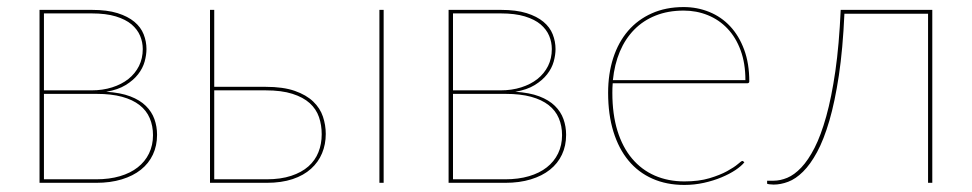

<svg xmlns="http://www.w3.org/2000/svg" viewBox="-20 -518 2754 544"><path d="M252.5 -10Q290 -10 319.8 -18.8Q349.5 -27.5 370.2 -43.8Q391 -60 402.2 -83.2Q413.5 -106.5 413.5 -135Q413.5 -161.5 404.2 -183.2Q395 -205 375.5 -220.2Q356 -235.5 325.8 -243.8Q295.5 -252 254 -252H104.5V-10ZM104.5 -480V-262H239.5Q271 -262 297.8 -270.5Q324.5 -279 343.8 -294.2Q363 -309.5 373.8 -331Q384.5 -352.5 384.5 -379Q384.5 -398.5 377 -416.5Q369.5 -434.5 352.8 -448.8Q336 -463 308.2 -471.5Q280.5 -480 240 -480ZM240.5 -490Q283.5 -490 313 -480.8Q342.5 -471.5 360.8 -456.2Q379 -441 387 -420.8Q395 -400.5 395 -379Q395 -362.5 389.8 -343.5Q384.5 -324.5 371.2 -307.5Q358 -290.5 336 -277Q314 -263.5 281 -258Q321.5 -255.5 349 -245Q376.5 -234.5 393.2 -218Q410 -201.5 417.5 -180.5Q425 -159.5 425 -136Q425 -105 413.2 -80Q401.5 -55 379.2 -37.2Q357 -19.5 325 -9.8Q293 0 252.5 0H92V-490Z M735.5 -10Q775.5 -10 805 -19.8Q834.5 -29.5 853.8 -46.5Q873 -63.5 882.2 -86.8Q891.5 -110 891.5 -137.5Q891.5 -163.5 883.8 -186.2Q876 -209 857.5 -225.8Q839 -242.5 808.5 -252.2Q778 -262 732.5 -262H587V-10ZM732.5 -272Q782.5 -272 815.2 -260.5Q848 -249 867.5 -230.2Q887 -211.5 895 -187.5Q903 -163.5 903 -138.5Q903 -109 892.5 -83.8Q882 -58.5 861.2 -39.8Q840.5 -21 809 -10.5Q777.5 0 735.5 0H575V-490H587V-272ZM1067 -490V0H1055V-490Z M1411.5 -10Q1449 -10 1478.8 -18.8Q1508.5 -27.5 1529.2 -43.8Q1550 -60 1561.2 -83.2Q1572.5 -106.5 1572.5 -135Q1572.5 -161.5 1563.2 -183.2Q1554 -205 1534.5 -220.2Q1515 -235.5 1484.8 -243.8Q1454.5 -252 1413 -252H1263.5V-10ZM1263.5 -480V-262H1398.5Q1430 -262 1456.8 -270.5Q1483.5 -279 1502.8 -294.2Q1522 -309.5 1532.8 -331Q1543.5 -352.5 1543.5 -379Q1543.5 -398.5 1536 -416.5Q1528.5 -434.5 1511.8 -448.8Q1495 -463 1467.2 -471.5Q1439.5 -480 1399 -480ZM1399.5 -490Q1442.5 -490 1472 -480.8Q1501.5 -471.5 1519.8 -456.2Q1538 -441 1546 -420.8Q1554 -400.5 1554 -379Q1554 -362.5 1548.8 -343.5Q1543.5 -324.5 1530.2 -307.5Q1517 -290.5 1495 -277Q1473 -263.5 1440 -258Q1480.5 -255.5 1508 -245Q1535.5 -234.5 1552.2 -218Q1569 -201.5 1576.5 -180.5Q1584 -159.5 1584 -136Q1584 -105 1572.2 -80Q1560.5 -55 1538.2 -37.2Q1516 -19.5 1484 -9.8Q1452 0 1411.5 0H1251V-490Z M2092 -291Q2092 -338.5 2078.5 -375.2Q2065 -412 2041.2 -437Q2017.5 -462 1985.5 -475Q1953.5 -488 1917 -488Q1873 -488 1837.8 -474Q1802.5 -460 1777 -434Q1751.5 -408 1736.2 -371.8Q1721 -335.5 1716.5 -291ZM2089 -58Q2080.5 -47.5 2063.8 -36.2Q2047 -25 2024.2 -15.5Q2001.5 -6 1974.5 0Q1947.5 6 1919 6Q1868.5 6 1828.5 -11.8Q1788.5 -29.5 1760.8 -63Q1733 -96.5 1718 -145Q1703 -193.5 1703 -255Q1703 -309 1717.5 -353.8Q1732 -398.5 1759.5 -430.5Q1787 -462.5 1826.8 -480.2Q1866.5 -498 1917 -498Q1955.5 -498 1989.5 -484.2Q2023.5 -470.5 2048.8 -443.5Q2074 -416.5 2088.5 -377.2Q2103 -338 2103 -287Q2103 -284.5 2101.2 -283.2Q2099.5 -282 2097 -282H1716Q1715.5 -275 1715.2 -268.5Q1715 -262 1715 -255Q1715 -194 1729.5 -147.2Q1744 -100.5 1770.8 -68.8Q1797.5 -37 1835.2 -20.5Q1873 -4 1919 -4Q1960 -4 1990 -13Q2020 -22 2040 -33Q2060 -44 2070.5 -53Q2081 -62 2083 -62Q2085 -62 2087 -60Z M2621.5 0H2609.5V-479H2372.5Q2368 -379 2356.8 -304.2Q2345.5 -229.5 2329.8 -175.8Q2314 -122 2295 -87Q2276 -52 2255.2 -31.5Q2234.5 -11 2213.2 -3Q2192 5 2172 5Q2167.5 5 2160.5 4.2Q2153.5 3.5 2153.5 2V-6H2172Q2190.5 -6 2210.5 -14.2Q2230.5 -22.5 2250.2 -43.2Q2270 -64 2288 -99.2Q2306 -134.5 2321 -188.2Q2336 -242 2346.8 -316.2Q2357.5 -390.5 2362 -490H2621.5Z"/></svg>

Font: Lato 2
Style: Regular
Weight: 100
Designer: Lukasz Dziedzic with Adam Twardoch and Botio Nikoltchev
Foundry: tyPoland Lukasz Dziedzic
Version: Version 2.015; 2015-08-06; http://www.latofonts.com/